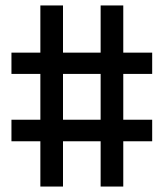

<svg xmlns="http://www.w3.org/2000/svg" viewBox="-20 -684 600 704"><path d="M128 -166H22V-245H128V-413H22V-491H128V-664H211V-491H349V-664H432V-491H538V-413H432V-245H538V-166H432V0H349V-166H211V0H128ZM349 -245V-413H211V-245Z"/></svg>

Font: sheba-seeBold
Style: Regular
Weight: 600
Designer: Mohamed Galeb, the designers
Foundry: Kief Type Foundry
Version: Version 2.010; ttfautohint (v1.5.33-1714) -l 8 -r 50 -G 200 